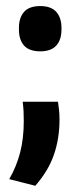

<svg xmlns="http://www.w3.org/2000/svg" viewBox="-20 -488 265 634"><path d="M171.5 -152Q173 -141 174.8 -125.8Q176.5 -110.5 176.5 -93Q176.5 -30.5 158 23Q139.5 76.5 96.5 125.5L10.5 103.5Q34.5 62 46.5 15.5Q58.5 -31 58.5 -88Q58.5 -105 57.8 -120.2Q57 -135.5 55 -152ZM113 -318.5Q76.5 -318.5 59.5 -337.5Q42.5 -356.5 42.5 -390.5V-396Q42.5 -429.5 59.5 -448.8Q76.5 -468 113 -468Q148.5 -468 165.8 -448.8Q183 -429.5 183 -396V-390.5Q183 -356.5 165.8 -337.5Q148.5 -318.5 113 -318.5Z"/></svg>

Font: Anek Bangla
Style: Semi-bold
Weight: 600
Designer: Sulekha Rajkumar (Bangla), Yesha Goshar (Latin)
Foundry: Ek Type
Version: Version 1.002;March 21, 2022;FontCreator 13.0.0.2683 64-bit